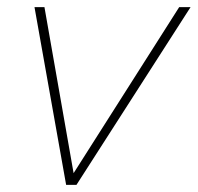

<svg xmlns="http://www.w3.org/2000/svg" viewBox="-20 -520 556 540"><path d="M484 -500H516L195 0H166L77 -500H105L187 -33Z"/></svg>

Font: Elaine Sans ExtraLight
Style: Italic
Weight: 275
Italic angle: -13°
Designer: Wei Huang
Foundry: Wei Huang
Version: Version 2.001;December 24, 2019;FontCreator 12.0.0.2547 64-b